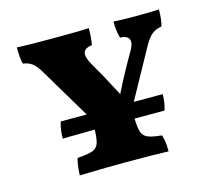

<svg xmlns="http://www.w3.org/2000/svg" viewBox="-80 -596 764 693"><g transform="rotate(-15 302.5 -249.5)"><path d="M568 -502Q568 -465 561 -440Q540 -437 525 -425.5Q510 -414 492 -381L394 -203H502Q502 -171 493 -144H381Q382 -109 387.5 -93Q393 -77 409.5 -70Q426 -63 461 -60Q466 -44 467.5 -31.5Q469 -19 469 2Q422 0 304 0Q252 0 172 2L137 3Q139 -42 146 -60Q186 -63 202.5 -69Q219 -75 225 -91Q231 -107 232 -143L171 -142Q127 -142 112 -141Q112 -176 121 -203H218L103 -396Q89 -419 75 -428.5Q61 -438 43 -440Q37 -460 37 -502Q73 -500 168 -500Q273 -500 306 -502Q306 -468 301 -440Q268 -436 268 -414Q268 -399 280 -378Q310 -327 354 -243Q393 -321 431 -385Q441 -403 441 -415Q441 -439 406 -440Q398 -467 398 -502Q427 -500 488 -500Q542 -500 568 -502Z"/></g></svg>

Font: Vollkorn SC
Style: Bold
Weight: 700
Designer: Friedrich Althausen
Foundry: Friedrich Althausen
Version: Version 4.015